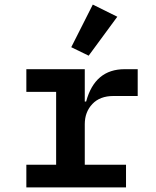

<svg xmlns="http://www.w3.org/2000/svg" viewBox="-20 -818 680 838"><path d="M95 -99H225V-417H95V-516H350V-375H356Q394 -516 524 -516H581V-399H475Q416 -399 383 -364Q350 -329 350 -276V-99H530V0H95ZM367 -575 291 -612 385 -798 492 -745Z"/></svg>

Font: Writer SemiBold
Style: Regular
Weight: 600
Monospace: yes
Designer: Mike Abbink, Paul van der Laan, Pieter van Rosmalen
Foundry: Bold Monday
Version: Version 2.001 2020